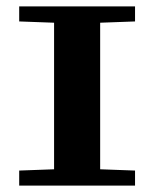

<svg xmlns="http://www.w3.org/2000/svg" viewBox="-20 -580 482 600"><path d="M40 -47 149 -51V-509L40 -513V-560H402V-513L293 -509V-51L402 -47V0H40Z"/></svg>

Font: Minipax
Style: Bold
Weight: 600
Designer: Raphaël Ronot, Igor Stepanchenko (Cyrillic)
Foundry: steppetype
Version: Version 1.002